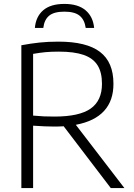

<svg xmlns="http://www.w3.org/2000/svg" viewBox="-20 -960 684 980"><path d="M545.5 0 305 -315.5Q282.5 -314 258 -314Q212 -314 149 -318.5V0H89V-729Q136.5 -738 181.2 -742.8Q226 -747.5 278 -747.5Q421.5 -747.5 490.2 -695.2Q559 -643 559 -533Q559.5 -446.5 511.2 -393.8Q463 -341 367 -323L615 0ZM258 -365Q385 -365 442.8 -405.8Q500.5 -446.5 500.5 -532Q500.5 -591 477.8 -627Q455 -663 406.8 -679.8Q358.5 -696.5 280 -696.5Q242 -696.5 212.5 -693.8Q183 -691 149 -685V-370Q182 -367 204.2 -366Q226.5 -365 258 -365ZM308.5 -940Q378.5 -940 416.8 -907.5Q455 -875 460.5 -817.5H417.5Q411.5 -859.5 386.2 -880Q361 -900.5 308.5 -900.5Q256 -900.5 231 -880Q206 -859.5 201 -817.5H158Q163 -875.5 200.8 -907.8Q238.5 -940 308.5 -940Z"/></svg>

Font: Encode Sans Light
Style: Regular
Weight: 300
Designer: Multiple Designers
Foundry: Impallari Type
Version: Version 2.000